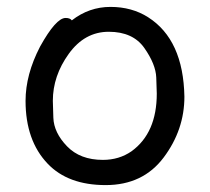

<svg xmlns="http://www.w3.org/2000/svg" viewBox="-20 -512 608 556"><path d="M286 24Q177 24 118 -38Q54 -105 54 -220Q54 -296 96 -377Q142 -460 170 -460Q183 -460 188 -453Q238 -492 300 -492Q362 -492 409 -462Q511 -397 514 -232Q514 -136 454 -56Q394 24 286 24ZM278 -49Q325 -49 361 -74Q434 -127 434 -241Q434 -249 432.5 -287.5Q431 -326 398 -373Q365 -420 295 -420Q225 -420 179 -356Q133 -292 133 -220Q133 -214 134.5 -171Q136 -128 174 -88.5Q212 -49 278 -49Z"/></svg>

Font: LXGW WenKai TC
Style: Bold
Weight: 700
Designer: LXGW / Fontworks Inc.
Foundry: LXGW / Fontworks Inc.
Version: Version 1.330;April 28, 2024